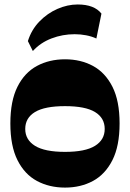

<svg xmlns="http://www.w3.org/2000/svg" viewBox="-20 -837 590 871"><path d="M275 14Q203.8 14 147.6 -16.1Q91.5 -46.3 59.3 -110.5Q27 -174.8 27 -277Q27 -379.5 59.3 -443.6Q91.5 -507.7 147.6 -537.9Q203.8 -568 275 -568Q346 -568 401.8 -537.9Q457.5 -507.7 490 -443.6Q522.5 -379.5 522.5 -277Q522.5 -174.8 490 -110.5Q457.5 -46.3 401.8 -16.1Q346 14 275 14ZM275 -148Q367 -148 411 -175.4Q455 -202.7 455 -252Q455 -302 411 -328.8Q367 -355.5 275 -355.5Q183 -355.5 138.7 -328.8Q94.5 -302 94.5 -252Q94.5 -203 138.7 -175.5Q183 -148 275 -148ZM129 -605.5 106.5 -650.5Q122.5 -702 158.5 -739.2Q194.5 -776.5 240.4 -796.6Q286.3 -816.7 332.5 -816.7Q407.7 -816.7 440.2 -775.3L417.2 -662.3Q395.3 -672.3 370.1 -677Q345 -681.8 318.8 -681.8Q263.8 -681.8 213.6 -662.6Q163.5 -643.5 129 -605.5Z"/></svg>

Font: Savate ExtraLight
Style: Regular
Weight: 200
Designer: Max Esnée
Foundry: Plomb Type
Version: Version 2.000